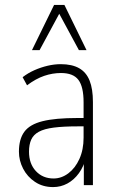

<svg xmlns="http://www.w3.org/2000/svg" viewBox="-20 -753 470 781"><path d="M196 8Q154 8 122.5 -13Q91 -34 74 -67Q57 -100 57 -136Q57 -187 79 -217Q101 -247 153 -260Q205 -273 295 -273H329V-239H297Q238 -239 199 -234Q160 -229 138 -217Q116 -205 107 -185Q98 -165 98 -136Q98 -87 126 -57Q154 -27 198 -27Q230 -27 258 -48Q286 -69 303 -106.5Q320 -144 320 -193V-337Q320 -400 299 -428Q278 -456 228 -456Q194 -456 160 -444.5Q126 -433 90 -406L72 -439Q94 -456 120 -467.5Q146 -479 173.5 -485.5Q201 -492 227 -492Q273 -492 302 -475.5Q331 -459 344.5 -425Q358 -391 358 -338V0H321V-114H330Q321 -76 301 -48.5Q281 -21 254 -6.5Q227 8 196 8ZM110 -549 200 -733H242L332 -549H301L221 -697L141 -549Z"/></svg>

Font: Nunito Sans 12pt ExtraLight Condensed
Style: Regular
Weight: 200
Width: 3
Version: Version 3.101;gftools[0.9.27]